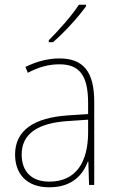

<svg xmlns="http://www.w3.org/2000/svg" viewBox="-20 -785 498 815"><path d="M345 -758V-765H315C285 -719 232 -659 187 -614V-606H205C253 -647 311 -711 345 -758ZM232 -537C182 -537 133 -523 88 -501L98 -476C147 -502 190 -512 232 -512C316 -512 354 -467 354 -347V-301L266 -295C127 -285 44 -234 44 -129C44 -49 91 10 189 10C286 10 331 -42 353 -99H355L358 0H380V-353C380 -483 332 -537 232 -537ZM267 -271 354 -277V-220C353 -98 304 -14 189 -14C114 -14 72 -57 72 -129C72 -220 145 -263 267 -271Z"/></svg>

Font: Noto Sans Arabic SemCond Thin
Style: Regular
Weight: 100
Width: 4
Designer: Monotype Design Team, Nadine Chahine, Nizar Qandah and Khaled Hosny
Foundry: Monotype Imaging Inc.
Version: Version 2.012